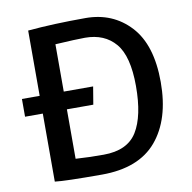

<svg xmlns="http://www.w3.org/2000/svg" viewBox="-81 -807 897 895"><g transform="rotate(-10 367.5 -360.0)"><path d="M24 -322V-406H108V-715Q229 -726 381 -726Q510 -726 592.5 -637Q675 -548 675 -371.5Q675 -195 590 -94.5Q505 6 330 6Q155 6 108 0V-322ZM363 -636Q322 -636 222 -630V-406H361L347 -322H222V-88Q282 -84 354 -84Q467 -84 512.5 -157.5Q558 -231 558 -373Q558 -515 506.5 -575.5Q455 -636 363 -636Z"/></g></svg>

Font: Convergence
Style: Regular
Weight: 400
Designer: Nicolas Silva and John Vargas
Foundry: Nicolas Silva and Jonh Vargas
Version: Version 1.002